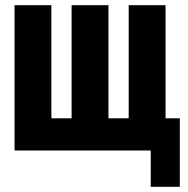

<svg xmlns="http://www.w3.org/2000/svg" viewBox="-20 -580 723 740"><path d="M398 -560V-124H476V-560H618V-124H673V140H561V0H36V-560H178V-124H256V-560Z"/></svg>

Font: Tektur Condensed SemiBold
Style: Regular
Weight: 600
Width: 3
Designer: Adam Jagosz
Foundry: Adam Jagosz
Version: Version 1.005;gftools[0.9.30]